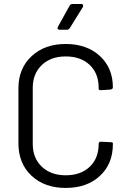

<svg xmlns="http://www.w3.org/2000/svg" viewBox="-20 -927 647 956"><path d="M71.8 -212.9V-487.8Q71.8 -585.9 137 -647Q202.1 -708 307.1 -708Q412.1 -708 477.1 -648.4Q542 -588.9 542 -492.2Q542 -482.4 528.8 -481L483.9 -478H481Q477.5 -478 474.4 -479.7Q471.2 -481.4 471.2 -483.9V-490.2Q471.2 -561.5 426.5 -603.8Q381.8 -646 307.1 -646Q232.9 -646 188 -603Q143.1 -560.1 143.1 -490.2V-210Q143.1 -140.1 188 -97.2Q232.9 -54.2 307.1 -54.2Q381.8 -54.2 426.5 -96.4Q471.2 -138.7 471.2 -210Q471.2 -222.7 483.9 -221.2L528.8 -219.2Q542 -219.2 542 -213.9V-209Q542 -110.8 477.3 -51Q412.6 8.8 307.1 8.8Q201.7 8.8 136.7 -52.2Q71.8 -113.3 71.8 -212.9ZM313 -778.8H277.8Q269.5 -778.8 267.3 -783.4Q265.1 -788.1 269 -794.9L326.2 -897.9Q331.1 -907.2 340.8 -907.2H383.8Q394 -907.2 394 -898.9Q394 -895 392.1 -891.1L328.1 -788.1Q321.8 -778.8 313 -778.8Z"/></svg>

Font: Barlow
Style: Regular
Weight: 400
Designer: Jeremy Tribby
Foundry: Jeremy Tribby
Version: Version 1.101